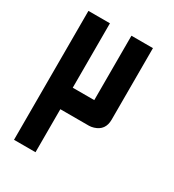

<svg xmlns="http://www.w3.org/2000/svg" viewBox="-151 -487 701 774"><g transform="rotate(30 200.0 -100.0)"><path d="M233.4 -100.1V-399.9H333.5V-66.9Q333.5 -17.1 287.6 -3.4Q275.9 0 266.6 0H133.3V200.2H33.2V-399.9H133.3V-100.1Z"/></g></svg>

Font: Malkor
Style: Bold
Weight: 700
Version: Version 1.3